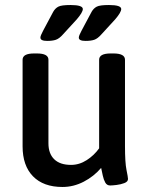

<svg xmlns="http://www.w3.org/2000/svg" viewBox="-20 -738 597 765"><path d="M168 -575Q141 -575 141 -588Q141 -593 144 -599.5Q147 -606 152 -616L192 -691Q200 -705 212.5 -711.5Q225 -718 261 -718Q310 -718 310 -702Q310 -689 286 -661L231 -601Q216 -584 202.5 -579.5Q189 -575 168 -575ZM321 -575Q294 -575 294 -588Q294 -593 297 -599.5Q300 -606 305 -616L345 -691Q353 -705 365.5 -711.5Q378 -718 414 -718Q463 -718 463 -702Q463 -689 439 -661L384 -601Q369 -584 355.5 -579.5Q342 -575 321 -575ZM229 7Q153 7 111.5 -35.5Q70 -78 70 -155V-500Q70 -525 116 -525H127Q173 -525 173 -500V-167Q173 -126 196 -103.5Q219 -81 263 -81Q296 -81 325.5 -100Q355 -119 375 -147V-500Q375 -525 421 -525H432Q478 -525 478 -500V-156Q478 -90 484 -61Q490 -32 490 -25Q490 -14 475.5 -8.5Q461 -3 444 -1Q427 1 419 1Q406 1 399.5 -10.5Q393 -22 389.5 -38.5Q386 -55 383 -69Q354 -35 313.5 -14Q273 7 229 7Z"/></svg>

Font: Asap Medium
Style: Regular
Weight: 500
Designer: Pablo Cosgaya
Foundry: Omnibus-Type
Version: Version 3.001; ttfautohint (v1.8.3)